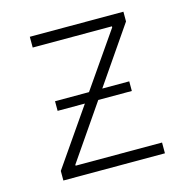

<svg xmlns="http://www.w3.org/2000/svg" viewBox="-86 -628 692 710"><g transform="rotate(-15 260.0 -272.5)"><path d="M71.4 0H460.2V-41.2H129.3V-45.1L273.1 -254.3H401.6V-291.2H298.3L447.4 -508.2V-545.5H89.1V-504.3H392.4V-500.4L247.5 -291.2H117.5V-254.3H221.9L71.4 -36.6Z"/></g></svg>

Font: Karasuma Gothic
Style: Thin
Weight: 200
Designer: Rasmus Andersson / Ryoko Ishizuka
Foundry: rsms
Version: Version 1.00